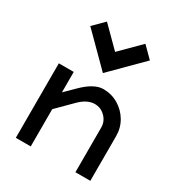

<svg xmlns="http://www.w3.org/2000/svg" viewBox="-196 -983 1043 1116"><g transform="rotate(30 325.0 -425.0)"><path d="M375 -500Q430 -500 475.5 -473Q521 -446 548 -400.5Q575 -355 575 -300V0H475V-300Q475 -341 445.5 -370.5Q416 -400 375 -400Q325 -400 275 -350L175 -250V0H75V-500H175V-363L238 -425Q313 -500 375 -500ZM196 -850 325 -721 454 -850 525 -779 325 -579 125 -779Z"/></g></svg>

Font: Monoikos Medium
Style: Regular
Weight: 500
Designer: Brian Krent
Version: Version 0.088